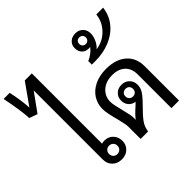

<svg xmlns="http://www.w3.org/2000/svg" viewBox="-291 -1250 1520 1520"><g transform="rotate(-45 469.0 -490.5)"><path d="M366 -91Q366 -47 336 -18.5Q306 10 260 10Q212 10 181.5 -19.5Q151 -49 151 -96V-870L40 -716L-28 -740Q-32 -825 -65 -991H3Q26 -888 31 -798L157 -976H236V-189Q251 -194 265 -194Q309 -194 337.5 -165Q366 -136 366 -91ZM311 -92Q311 -112 297.5 -125.5Q284 -139 264 -139Q243 -139 230 -125.5Q217 -112 217 -92Q217 -72 230 -58.5Q243 -45 264 -45Q284 -45 297.5 -58.5Q311 -72 311 -92Z M908 -384V0H823V-377Q823 -444 783.5 -480.5Q744 -517 676 -517Q624 -517 588 -497Q552 -477 534 -446Q516 -415 516 -381Q516 -359 521.5 -333Q527 -307 538 -263Q548 -223 553 -198Q558 -173 558 -153V-134Q579 -165 635 -214L658 -236Q624 -241 603.5 -265Q583 -289 583 -323Q583 -361 608.5 -386Q634 -411 674 -411Q713 -411 739 -385.5Q765 -360 765 -320Q765 -282 741.5 -249Q718 -216 670 -168Q620 -119 593.5 -82Q567 -45 562 0H478V-140Q478 -162 459 -238Q446 -286 439 -320.5Q432 -355 432 -382Q432 -438 461 -484.5Q490 -531 545.5 -558.5Q601 -586 676 -586Q784 -586 846 -532Q908 -478 908 -384ZM674 -280Q693 -280 704.5 -292Q716 -304 716 -323Q716 -342 704.5 -353.5Q693 -365 674 -365Q655 -365 643 -353.5Q631 -342 631 -323Q631 -304 643 -292Q655 -280 674 -280Z M1003 -945Q994 -868 947.5 -810Q901 -752 826 -720.5Q751 -689 659 -689H621V-729Q646 -739 670 -757Q694 -775 711 -797Q706 -796 696 -796Q659 -796 638 -818.5Q617 -841 617 -877Q617 -912 641 -934.5Q665 -957 703 -957Q741 -957 765.5 -933Q790 -909 790 -869Q790 -839 774.5 -804.5Q759 -770 733 -748Q812 -759 865.5 -814.5Q919 -870 927 -945ZM703 -838Q719 -838 729.5 -848.5Q740 -859 740 -875Q740 -891 729.5 -901.5Q719 -912 703 -912Q686 -912 676 -902Q666 -892 666 -875Q666 -859 676.5 -848.5Q687 -838 703 -838Z"/></g></svg>

Font: Sarabun
Style: Regular
Weight: 400
Designer: Suppakit Chalermlarp | Katatrad Co.,Ltd.
Foundry: Cadson Demak Co.,Ltd.
Version: Version 1.000; ttfautohint (v1.6)